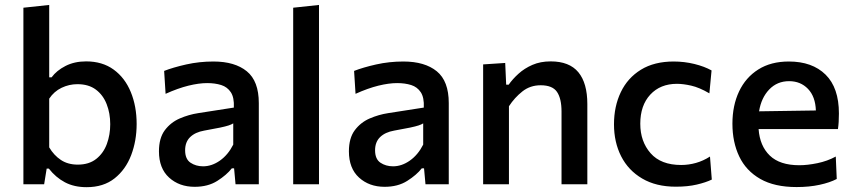

<svg xmlns="http://www.w3.org/2000/svg" viewBox="-20 -764 3539 796"><path d="M339 12Q287.5 12 249.2 -8.2Q211 -28.5 182.5 -65H173.5L163 0H77V-732L184 -743.5V-443.5H194Q214.5 -471.5 251.5 -490.5Q288.5 -509.5 337 -509.5Q404.5 -509.5 451.2 -475.5Q498 -441.5 522.2 -382.5Q546.5 -323.5 546.5 -250Q546.5 -180.5 523.8 -120.8Q501 -61 455 -24.5Q409 12 339 12ZM302.5 -81.5Q349 -81.5 379 -105.2Q409 -129 423 -167.2Q437 -205.5 437 -249Q437 -294.5 422.2 -332.2Q407.5 -370 377.5 -392.5Q347.5 -415 301 -415Q266.5 -415 235.2 -400Q204 -385 184 -355V-153Q203.5 -120 232.5 -100.8Q261.5 -81.5 302.5 -81.5Z M787 10.5Q723 10.5 681 -27.8Q639 -66 639 -136.5Q639 -191.5 663.2 -224Q687.5 -256.5 725 -272.8Q762.5 -289 802 -295L949.5 -318Q951.5 -359.5 937 -381.5Q922.5 -403.5 897 -411.5Q871.5 -419.5 839 -419.5Q804.5 -419.5 761 -408.8Q717.5 -398 666.5 -375L660.5 -470Q697.5 -484.5 752 -496.8Q806.5 -509 865 -509Q953.5 -509 1003.2 -468.5Q1053 -428 1053 -336.5V0H956.5L950.5 -66H941Q919.5 -38.5 880.8 -14Q842 10.5 787 10.5ZM822 -74.5Q858 -74.5 891.8 -98.2Q925.5 -122 947 -164.5V-252.5Q940 -248 928 -244Q916 -240 892.5 -235Q869 -230 826.5 -222.5Q789.5 -216 768.5 -195.8Q747.5 -175.5 747.5 -141Q747.5 -104.5 769.8 -89.5Q792 -74.5 822 -74.5Z M1195.5 0V-732L1302.5 -743.5V0Z M1574.5 10.5Q1510.5 10.5 1468.5 -27.8Q1426.5 -66 1426.5 -136.5Q1426.5 -191.5 1450.8 -224Q1475 -256.5 1512.5 -272.8Q1550 -289 1589.5 -295L1737 -318Q1739 -359.5 1724.5 -381.5Q1710 -403.5 1684.5 -411.5Q1659 -419.5 1626.5 -419.5Q1592 -419.5 1548.5 -408.8Q1505 -398 1454 -375L1448 -470Q1485 -484.5 1539.5 -496.8Q1594 -509 1652.5 -509Q1741 -509 1790.8 -468.5Q1840.5 -428 1840.5 -336.5V0H1744L1738 -66H1728.5Q1707 -38.5 1668.2 -14Q1629.5 10.5 1574.5 10.5ZM1609.5 -74.5Q1645.5 -74.5 1679.2 -98.2Q1713 -122 1734.5 -164.5V-252.5Q1727.5 -248 1715.5 -244Q1703.5 -240 1680 -235Q1656.5 -230 1614 -222.5Q1577 -216 1556 -195.8Q1535 -175.5 1535 -141Q1535 -104.5 1557.2 -89.5Q1579.5 -74.5 1609.5 -74.5Z M1983 0V-497L2074.5 -503L2078.5 -413H2089Q2105 -436 2129.5 -458.2Q2154 -480.5 2187.2 -495Q2220.5 -509.5 2263 -509.5Q2340.5 -509.5 2377.8 -464.5Q2415 -419.5 2415 -332.5V0H2308V-301.5Q2308 -355.5 2289.2 -383Q2270.5 -410.5 2221.5 -410.5Q2178 -410.5 2145.8 -385Q2113.5 -359.5 2090 -323.5V0Z M2782 10Q2700 10 2642.5 -23.8Q2585 -57.5 2555.2 -116Q2525.5 -174.5 2525.5 -248.5Q2525.5 -323 2553.8 -382Q2582 -441 2637.2 -475Q2692.5 -509 2773 -509Q2817 -509 2858.8 -498.8Q2900.5 -488.5 2930 -472L2921 -377Q2879 -401.5 2845.5 -409Q2812 -416.5 2786.5 -416.5Q2717.5 -416.5 2676 -371.8Q2634.5 -327 2634.5 -251Q2634.5 -177.5 2677.2 -128.8Q2720 -80 2804 -80Q2835 -80 2865.2 -88.5Q2895.5 -97 2923.5 -115L2931 -19.5Q2906 -7.5 2868.8 1.2Q2831.5 10 2782 10Z M3282.5 11.5Q3191 11.5 3132 -22.2Q3073 -56 3044.8 -115.2Q3016.5 -174.5 3016.5 -251Q3016.5 -326.5 3044 -384.8Q3071.5 -443 3123.8 -476Q3176 -509 3250.5 -509Q3347.5 -509 3402.8 -454.5Q3458 -400 3458 -293.5Q3458 -255.5 3454 -229H3125Q3130 -159 3171.5 -119Q3213 -79 3294 -79Q3327.5 -79 3368.8 -87.5Q3410 -96 3445 -115L3449 -22Q3420.5 -7 3377.8 2.2Q3335 11.5 3282.5 11.5ZM3251.5 -427.5Q3202 -427.5 3169 -393Q3136 -358.5 3127 -302.5L3362.5 -306Q3360.5 -363.5 3329.8 -395.5Q3299 -427.5 3251.5 -427.5Z"/></svg>

Font: Commissioner Medium
Style: Regular
Weight: 500
Designer: Kostas Bartsokas
Foundry: Kostas Bartsokas
Version: Version 1.000; ttfautohint (v1.8.3)